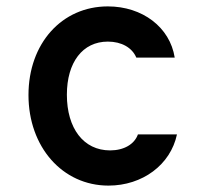

<svg xmlns="http://www.w3.org/2000/svg" viewBox="-20 -570 640 600"><path d="M411 -150C400 -119 367 -100 324 -100C241 -100 189 -169 189 -274C189 -375 238 -440 317 -440C360 -440 393 -421 406 -390H526C511 -485 425 -550 317 -550C173 -550 69 -434 69 -273C69 -111 175 10 319 10C425 10 513 -55 533 -150Z"/></svg>

Font: CommitMono
Style: Bold
Weight: 700
Monospace: yes
Designer: Eigil Nikolajsen
Foundry: Eigil Nikolajsen
Version: Version 1.143